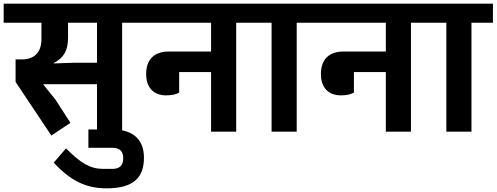

<svg xmlns="http://www.w3.org/2000/svg" viewBox="-40 -718 2708 1047"><path d="M240 21 344 -48 263 -174 197 -256V-259H489V0H626V-594H742V-698H-20V-594H186V-505C186 -432 147 -394 79 -394H45V-271ZM253 -374C308 -403 331 -442 331 -512V-594H489V-376H365L253 -372Z M541 309C693 309 745 246 745 142C745 46 689 -12 573 -12H442V88H573C613 88 632 107 632 145C632 183 613 203 573 203H523C453 203 401 173 320 91L253 169C348 271 432 309 541 309Z M866 -198C900 -198 920 -204 937 -213V-325H1111V0H1248V-594H1364V-698H702V-594H1111V-437H880C799 -437 757 -392 757 -314C757 -240 798 -198 866 -198Z M1441 0H1578V-594H1695V-698H1324V-594H1441Z M1819 -198C1853 -198 1873 -204 1890 -213V-325H2064V0H2201V-594H2317V-698H1655V-594H2064V-437H1833C1752 -437 1710 -392 1710 -314C1710 -240 1751 -198 1819 -198Z M2394 0H2531V-594H2648V-698H2277V-594H2394Z"/></svg>

Font: IBM Plex Devanagari
Style: Bold
Weight: 700
Designer: Mike Abbink, Paul van der Laan, Pieter van Rosmalen, Erin McLaughlin
Foundry: Bold Monday
Version: Version 1.0